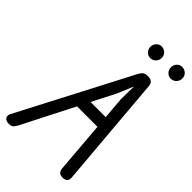

<svg xmlns="http://www.w3.org/2000/svg" viewBox="-357 -1249 1353 1353"><g transform="rotate(45 320.0 -572.0)"><path d="M19.5 1.5Q4.5 1.5 -7.2 -5.8Q-19 -13 -22.2 -26.2Q-25.5 -39.5 -15.5 -58L418 -890.5Q427 -908.5 440 -919.2Q453 -930 480 -930Q504 -930 517.8 -919.2Q531.5 -908.5 533 -887L604.5 -45.5Q606.5 -22.5 595 -10.5Q583.5 1.5 560.5 1.5Q534.5 1.5 523.8 -10.8Q513 -23 511.5 -41.5L480 -426H276.5L79 -38Q67 -15 55.2 -6.8Q43.5 1.5 19.5 1.5ZM322 -515H473L459 -682.5L461.5 -809L410.5 -688ZM604.5 -1030.5Q582 -1030.5 565.8 -1047.5Q549.5 -1064.5 549.5 -1089Q549.5 -1112 565 -1129.2Q580.5 -1146.5 604.5 -1146.5Q628 -1146.5 645.2 -1130.5Q662.5 -1114.5 662.5 -1089Q662.5 -1065 645.8 -1047.8Q629 -1030.5 604.5 -1030.5ZM400 -1031Q377.5 -1031 361.2 -1048Q345 -1065 345 -1089Q345 -1112 360.8 -1129.2Q376.5 -1146.5 400 -1146.5Q423 -1146.5 440.2 -1130.2Q457.5 -1114 457.5 -1089Q457.5 -1065 440.8 -1048Q424 -1031 400 -1031Z"/></g></svg>

Font: Edu AU VIC WA NT Pre Medium
Style: Regular
Weight: 500
Designer: Tina and Corey Anderson, Eben Sorkin, Mirko Velimirovic
Foundry: Google for Education
Version: Version 1.001